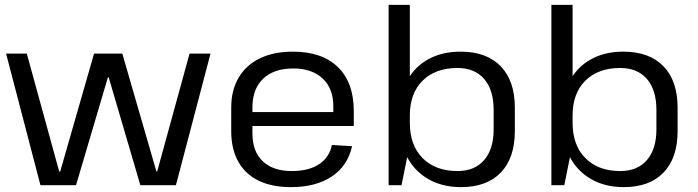

<svg xmlns="http://www.w3.org/2000/svg" viewBox="-20 -760 2866 788"><path d="M5 -540H90L223 -56H227L366 -540H482L622 -56H625L758 -540H844L702 0H556L426 -443H423L292 0H146Z M1174 8Q1096 8 1041.5 -18.5Q987 -45 958 -96.5Q929 -148 929 -221V-319Q929 -390 959.5 -441.5Q990 -493 1046.5 -520.5Q1103 -548 1182 -548Q1302 -548 1367 -484.5Q1432 -421 1432 -304V-243H999V-300H1362L1348 -277V-324Q1348 -397 1304 -438Q1260 -479 1184 -479Q1104 -479 1060 -437Q1016 -395 1016 -319V-213Q1016 -138 1058.5 -98Q1101 -58 1178 -58Q1247 -58 1289.5 -86Q1332 -114 1342 -165L1425 -160Q1407 -79 1341.5 -35.5Q1276 8 1174 8Z M1872 8Q1797 8 1740.5 -23.5Q1684 -55 1652.5 -112.5Q1621 -170 1621 -247V-298Q1621 -375 1652 -431Q1683 -487 1739 -517.5Q1795 -548 1870 -548Q1977 -548 2035 -488Q2093 -428 2093 -318V-222Q2093 -112 2035.5 -52Q1978 8 1872 8ZM1575 -740H1662V-169L1628 0H1575ZM1858 -58Q1928 -58 1967 -103Q2006 -148 2006 -229V-309Q2006 -391 1967 -436Q1928 -481 1858 -481Q1767 -481 1714.5 -429Q1662 -377 1662 -286V-256Q1662 -164 1714.5 -111Q1767 -58 1858 -58Z M2540 8Q2465 8 2408.5 -23.5Q2352 -55 2320.5 -112.5Q2289 -170 2289 -247V-298Q2289 -375 2320 -431Q2351 -487 2407 -517.5Q2463 -548 2538 -548Q2645 -548 2703 -488Q2761 -428 2761 -318V-222Q2761 -112 2703.5 -52Q2646 8 2540 8ZM2243 -740H2330V-169L2296 0H2243ZM2526 -58Q2596 -58 2635 -103Q2674 -148 2674 -229V-309Q2674 -391 2635 -436Q2596 -481 2526 -481Q2435 -481 2382.5 -429Q2330 -377 2330 -286V-256Q2330 -164 2382.5 -111Q2435 -58 2526 -58Z"/></svg>

Font: Pathway Extreme
Style: Regular
Weight: 400
Designer: Eduardo Rodriguez Tunni
Foundry: Eduardo Rodriguez Tunni
Version: Version 1.001;gftools[0.9.26]